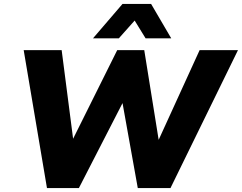

<svg xmlns="http://www.w3.org/2000/svg" viewBox="-20 -961 1236 981"><path d="M220 0 101 -705H295L356 -233H344L579 -705H717L793 -232H784L1000 -705H1196L851 0H684L605 -440H609L383 0ZM455 -765 606 -941H752L855 -765H724L668 -856L587 -765Z"/></svg>

Font: Nunito Sans 8pt Black
Style: Italic
Weight: 900
Italic angle: -9°
Version: Version 3.101;gftools[0.9.27]